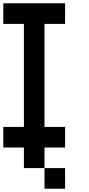

<svg xmlns="http://www.w3.org/2000/svg" viewBox="-20 -895 540 1165"><path d="M0 0V-125H125V-750H0V-875H375V-750H250V-125H375V0H250V125H125V0ZM250 125H375V250H250Z"/></svg>

Font: GalmuriMono7 Regular
Style: Regular
Weight: 400
Designer: Lee Minseo (quiple)
Version: Version 2.399;hotconv 1.1.1;makeotfexe 2.6.0 DEVELOPMENT